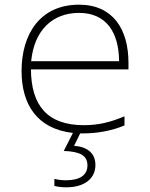

<svg xmlns="http://www.w3.org/2000/svg" viewBox="-20 -559 640 819"><path d="M336 10C394 10 457 -1 511 -24V-63C455 -39 402 -25 338 -25C182 -25 113 -109 112 -263H528V-291C528 -434 462 -539 317 -539C153 -539 72 -416 72 -256C72 -114 138 -9 291 8L252 85C322 87 353 105 353 146C353 188 321 210 261 210C246 210 228 208 212 204V234C226 238 245 240 263 240C340 240 387 203 387 145C387 93 351 67 296 63L322 10C327 10 332 10 336 10ZM488 -298H113C126 -432 206 -504 317 -504C432 -504 487 -423 488 -298Z"/></svg>

Font: Noto Sans Mono ExtraLight
Style: Regular
Weight: 200
Designer: Monotype Design Team
Foundry: Monotype Imaging Inc.
Version: Version 2.014